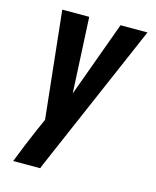

<svg xmlns="http://www.w3.org/2000/svg" viewBox="-111 -597 722 888"><g transform="rotate(15 250.0 -152.5)"><path d="M167 215H38Q54 173 71.5 131Q89 89 107 47L131 -7L76 -520H205L223 -158L355 -520H484L175 195Z"/></g></svg>

Font: Iosevka Extrabold Oblique
Style: Regular
Weight: 800
Italic angle: -9°
Monospace: yes
Designer: Belleve Invis
Foundry: Belleve Invis
Version: Version 32.5.0; ttfautohint (v1.8.4)